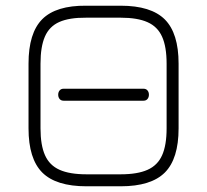

<svg xmlns="http://www.w3.org/2000/svg" viewBox="-20 -653 726 673"><path d="M203 -300Q194 -300 189 -306Q184 -312 184 -321Q184 -330 189 -336Q194 -342 203 -342H483Q492 -342 497 -336Q502 -330 502 -321Q502 -312 497 -306Q492 -300 483 -300ZM283 0Q176.5 0 128.2 -48.2Q80 -96.5 80 -203V-430Q80 -537.5 128.2 -585.8Q176.5 -634 282 -633H403Q509.5 -633 557.8 -584.8Q606 -536.5 606 -430V-203Q606 -96.5 557.8 -48.2Q509.5 0 403 0ZM283 -42H403Q462 -42 497.2 -57.8Q532.5 -73.5 548.2 -108.8Q564 -144 564 -203V-430Q564 -489 548.2 -524.2Q532.5 -559.5 497.2 -575.2Q462 -591 403 -591H282Q223 -591.5 188 -576Q153 -560.5 137.5 -525Q122 -489.5 122 -430V-203Q122 -144 137.8 -108.8Q153.5 -73.5 188.8 -57.8Q224 -42 283 -42Z"/></svg>

Font: Jura Light Light
Style: Regular
Weight: 300
Version: Version 5.106